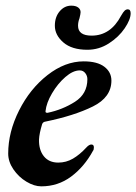

<svg xmlns="http://www.w3.org/2000/svg" viewBox="-20 -644 482 679"><path d="M9 -101Q9 -177 47.5 -253.5Q86 -330 148 -378.5Q210 -427 276 -427Q324 -427 349 -408Q374 -389 374 -359Q374 -300 308.5 -267.5Q243 -235 141 -214Q132 -213 129 -205Q119 -172 118 -151Q117 -114 135 -91.5Q153 -69 186 -69Q214 -69 238 -83Q262 -97 285 -122Q295 -133 303 -133Q312 -133 312 -123Q312 -114 309 -111Q278 -54 231.5 -19.5Q185 15 126 15Q101 15 73.5 -1.5Q46 -18 27.5 -45Q9 -72 9 -101ZM289 -364Q289 -376 281.5 -385.5Q274 -395 262 -395Q238 -395 211 -371.5Q184 -348 164 -314Q144 -280 141 -251V-249Q141 -245 148 -245Q201 -256 245 -284Q289 -312 289 -364ZM174 -553Q174 -584 191 -604Q208 -624 232 -624Q248 -624 256.5 -617.5Q265 -611 265 -601Q265 -595 261 -579Q256 -566 256 -553Q256 -518 304 -518Q371 -518 408 -588Q416 -602 421 -606.5Q426 -611 432 -611Q442 -611 442 -597Q442 -575 421 -544Q400 -513 365 -490.5Q330 -468 289 -468Q234 -468 204 -494Q174 -520 174 -553Z"/></svg>

Font: EB Garamond SemiBold
Style: Italic
Weight: 600
Italic angle: -17.2°
Designer: Georg Duffner and Octavio Pardo
Foundry: Georg Duffner
Version: Version 1.000